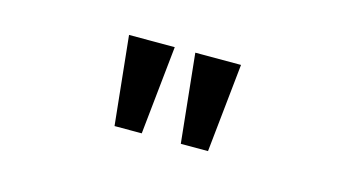

<svg xmlns="http://www.w3.org/2000/svg" viewBox="-41 -887 932 501"><g transform="rotate(15 425.0 -637.0)"><path d="M259 -757H382.5L357.5 -517.5H284ZM438 -757H561.5L536.5 -517.5H463Z"/></g></svg>

Font: League Mono Wide Medium
Style: Regular
Weight: 500
Width: 8
Designer: Tyler Finck
Foundry: The League of Moveable Type / Tyler Finck
Version: Version 2.210